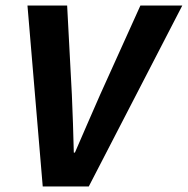

<svg xmlns="http://www.w3.org/2000/svg" viewBox="-20 -672 677 692"><path d="M79 -652H222L239 -331Q241 -279 243 -227Q245 -175 246 -122H250Q273 -175 295.5 -227Q318 -279 341 -331L486 -652H637L300 0H134Z"/></svg>

Font: mr_Source Sans Pro
Style: Bold Italic
Weight: 700
Italic angle: -11°
Designer: Paul D. Hunt
Foundry: Adobe Systems Incorporated
Version: Version 1.036;July 10, 2024;FontCreator 11.5.0.2430 64-bit